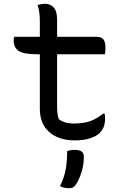

<svg xmlns="http://www.w3.org/2000/svg" viewBox="-20 -726 640 1012"><path d="M55 -532H190V-609Q190 -636 187.5 -658.5Q185 -681 178 -700Q201 -706 219 -706Q245 -706 263 -686.5Q281 -667 281 -622V-532H489Q515 -532 525.5 -518Q536 -504 536 -472Q536 -454 533 -440H281V-168Q281 -146 283 -129Q285 -112 290 -98Q320 -75 367 -75Q418 -75 452.5 -86.5Q487 -98 525 -128H531Q534 -115 534 -103Q534 -78 527.5 -59.5Q521 -41 504 -24Q488 -8 454.5 3Q421 14 375 14Q289 14 239.5 -30Q190 -74 190 -152V-440H174Q104 -440 78 -458Q52 -476 52 -513Q52 -525 55 -532ZM334 70Q345 67 353 65.5Q361 64 372 64Q398 64 410 72.5Q422 81 422 101Q422 140 410.5 178.5Q399 217 382 243Q374 257 365.5 261.5Q357 266 346 266Q317 266 296 255Q317 214 325.5 171Q334 128 334 70Z"/></svg>

Font: Recursive Mn Csl St
Style: Regular
Weight: 400
Monospace: yes
Version: Version 1.079;hotconv 1.0.112;makeotfexe 2.5.65598; ttfautoh